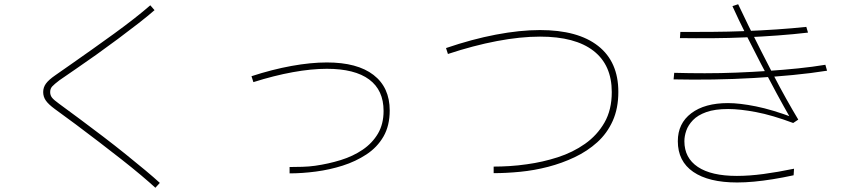

<svg xmlns="http://www.w3.org/2000/svg" viewBox="-20 -818 4040 907"><path d="M735 46 714 69Q688 45 646.5 10Q605 -25 554 -65Q503 -105 447.5 -147.5Q392 -190 338.5 -230Q285 -270 239 -303Q209 -325 196.5 -343Q184 -361 184 -383Q184 -405 197 -423Q210 -441 242 -463Q275 -486 320 -517.5Q365 -549 416.5 -585.5Q468 -622 519 -659Q570 -696 614 -730.5Q658 -765 690 -793L710 -770Q678 -742 633 -707Q588 -672 537 -634Q486 -596 435.5 -560Q385 -524 339.5 -493Q294 -462 261 -439Q236 -420 226.5 -409.5Q217 -399 217 -383Q217 -368 225.5 -357Q234 -346 259 -328Q304 -295 358 -255Q412 -215 467 -173Q522 -131 573 -90Q624 -49 666.5 -13.5Q709 22 735 46Z M1348 1V-29Q1376 -29 1408.5 -30Q1441 -31 1469 -35Q1532 -44 1590 -62Q1648 -80 1693.5 -111Q1739 -142 1765.5 -187Q1792 -232 1792 -294Q1792 -392 1724 -442.5Q1656 -493 1524 -493Q1451 -493 1363 -477Q1275 -461 1177 -430L1168 -458Q1266 -490 1357 -506.5Q1448 -523 1524 -523Q1668 -523 1744.5 -464Q1821 -405 1821 -296Q1821 -224 1791.5 -173Q1762 -122 1711 -88.5Q1660 -55 1598.5 -35.5Q1537 -16 1472 -7.5Q1407 1 1348 1Z M2312 0V-31Q2348 -31 2388 -33.5Q2428 -36 2469 -42Q2543 -52 2614.5 -75Q2686 -98 2743.5 -138.5Q2801 -179 2835.5 -239Q2870 -299 2870 -383Q2870 -511 2783.5 -578Q2697 -645 2531 -645Q2438 -645 2327.5 -624Q2217 -603 2096 -563L2087 -591Q2210 -633 2323 -654.5Q2436 -676 2531 -676Q2710 -676 2805.5 -601Q2901 -526 2901 -384Q2901 -306 2874.5 -247Q2848 -188 2801.5 -146Q2755 -104 2695 -75.5Q2635 -47 2569.5 -30Q2504 -13 2437.5 -6.5Q2371 0 2312 0Z M3192 -638 3194 -667Q3266 -667 3343 -667.5Q3420 -668 3497 -671Q3574 -674 3648.5 -679Q3723 -684 3789 -691L3797 -664Q3729 -656 3654 -650.5Q3579 -645 3500.5 -641.5Q3422 -638 3344 -637.5Q3266 -637 3192 -638ZM3162 -443 3165 -474Q3235 -472 3309.5 -472Q3384 -472 3459.5 -475Q3535 -478 3608.5 -483Q3682 -488 3750.5 -495Q3819 -502 3879 -512L3887 -484Q3812 -472 3724 -463.5Q3636 -455 3540.5 -449.5Q3445 -444 3349 -442.5Q3253 -441 3162 -443ZM3462 44Q3328 44 3255 -6Q3182 -56 3182 -151Q3182 -235 3245.5 -283Q3309 -331 3419 -331Q3474 -331 3551 -315.5Q3628 -300 3729 -262L3715 -258Q3684 -312 3648.5 -377.5Q3613 -443 3575.5 -515Q3538 -587 3503 -657Q3468 -727 3440 -789L3467 -798Q3489 -751 3516 -696Q3543 -641 3573 -582Q3603 -523 3633.5 -464Q3664 -405 3694 -351.5Q3724 -298 3751 -253L3727 -237Q3628 -274 3551.5 -288.5Q3475 -303 3420 -303Q3357 -303 3316.5 -288.5Q3276 -274 3253.5 -250.5Q3231 -227 3222 -201Q3213 -175 3213 -151Q3213 -72 3276.5 -29.5Q3340 13 3461 13Q3519 13 3586.5 4Q3654 -5 3731 -21L3729 10Q3678 21 3631.5 28.5Q3585 36 3542.5 40Q3500 44 3462 44Z"/></svg>

Font: Murecho Thin ExtraLight
Style: Regular
Weight: 250
Version: Version 1.010